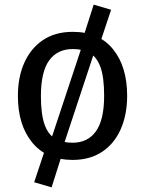

<svg xmlns="http://www.w3.org/2000/svg" viewBox="-20 -676 624 826"><path d="M293 -539Q406 -539 466.5 -464Q527 -389 527 -264Q527 -183 499.5 -120.5Q472 -58 419.5 -23Q367 12 292 12Q180 12 118.5 -63Q57 -138 57 -263Q57 -345 85 -407Q113 -469 165.5 -504Q218 -539 293 -539ZM293 -465Q227 -465 191.5 -416Q156 -367 156 -263Q156 -185 171.5 -141Q187 -97 217.5 -79.5Q248 -62 292 -62Q358 -62 393 -111.5Q428 -161 428 -264Q428 -343 412.5 -386.5Q397 -430 367 -447.5Q337 -465 293 -465ZM344 -534 383 -656 458 -634 416 -508 384 -446 254 -53 241 7 202 130 127 108 172 -27 200 -77 331 -472Z"/></svg>

Font: Fira Sans Variable
Style: Regular
Weight: 400
Designer: Carrois Corporate & Edenspiekermann AG
Foundry: Carrois Corporate GbR & Edenspiekermann AG
Version: Version 4.202